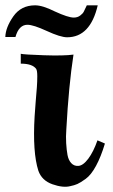

<svg xmlns="http://www.w3.org/2000/svg" viewBox="-34 -685 426 721"><path d="M333 -665Q305 -545 218 -545Q193 -545 141 -569Q91 -592 69 -592Q37 -592 24 -546H-14Q-13 -582 16 -623.5Q45 -665 98 -665Q126 -665 172 -642Q222 -619 243 -619Q257 -619 267 -626.5Q277 -634 280.5 -641Q284 -648 292 -665ZM360 -146Q345 -96 326.5 -62Q308 -28 288 -13.5Q268 1 256.5 6Q245 11 230 14Q203 21 163 7Q123 -7 110 -44Q88 -113 96 -248Q97 -269 100 -303Q103 -337 104.5 -358Q106 -379 106 -399Q106 -419 102 -426Q88 -446 44 -446V-483Q57 -480 131.5 -477.5Q206 -475 242 -480Q224 -364 215 -198Q213 -172 214.5 -147Q216 -122 219.5 -103Q223 -84 233.5 -72.5Q244 -61 260 -62Q278 -63 297.5 -89Q317 -115 332 -158Z"/></svg>

Font: GFS Artemisia
Style: Bold
Weight: 700
Designer: Designed by Takis Katsoulidis.
Foundry: Designed by Takis Katsoulidis.
Version: Version 1.0